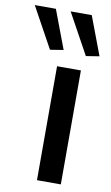

<svg xmlns="http://www.w3.org/2000/svg" viewBox="-185 -850 520 896"><g transform="rotate(10 74.5 -401.5)"><path d="M11 -610 -95 -803H5L74 -620ZM181 -610 75 -803H175L244 -620ZM57 -540H170V0H57Z"/></g></svg>

Font: Encode Sans Compressed
Style: SemiBold
Weight: 600
Designer: Pablo Impallari, Andres Torresi
Foundry: Pablo Impallari, Andres Torresi
Version: Version 1.000; ttfautohint (v1.00) -l 8 -r 50 -G 200 -x 14 -